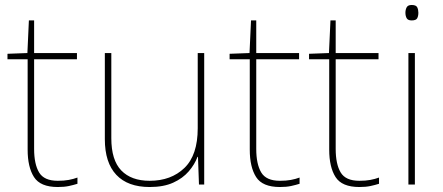

<svg xmlns="http://www.w3.org/2000/svg" viewBox="-20 -741 1777 771"><path d="M212 -15Q237 -15 256 -18.5Q275 -22 291 -28V-3Q275 2 256.5 6Q238 10 212 10Q142 10 116.5 -30Q91 -70 91 -140V-503H10V-525L90 -528L96 -659H117V-528H289V-503H117V-143Q117 -82 137 -48.5Q157 -15 212 -15Z M800 -528V0H779L775 -111H773Q762 -81 738 -53Q714 -25 675.5 -7.5Q637 10 581 10Q493 10 447 -39Q401 -88 401 -182V-528H427V-186Q427 -98 467 -56.5Q507 -15 581 -15Q667 -15 720.5 -66.5Q774 -118 774 -226V-528Z M1104 -15Q1129 -15 1148 -18.5Q1167 -22 1183 -28V-3Q1167 2 1148.5 6Q1130 10 1104 10Q1034 10 1008.5 -30Q983 -70 983 -140V-503H902V-525L982 -528L988 -659H1009V-528H1181V-503H1009V-143Q1009 -82 1029 -48.5Q1049 -15 1104 -15Z M1423 -15Q1448 -15 1467 -18.5Q1486 -22 1502 -28V-3Q1486 2 1467.5 6Q1449 10 1423 10Q1353 10 1327.5 -30Q1302 -70 1302 -140V-503H1221V-525L1301 -528L1307 -659H1328V-528H1500V-503H1328V-143Q1328 -82 1348 -48.5Q1368 -15 1423 -15Z M1633 -721Q1651 -721 1655.5 -711.5Q1660 -702 1660 -690Q1660 -677 1655.5 -668Q1651 -659 1633 -659Q1618 -659 1613 -668Q1608 -677 1608 -690Q1608 -702 1613 -711.5Q1618 -721 1633 -721ZM1646 -528V0H1620V-528Z"/></svg>

Font: Noto Sans Oriya Thin
Style: Regular
Weight: 100
Designer: Amélie Bonet and Sol Matas
Foundry: Google LLC
Version: Version 2.006; ttfautohint (v1.8.4.7-5d5b)